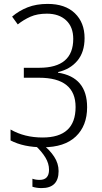

<svg xmlns="http://www.w3.org/2000/svg" viewBox="-20 -744 524 983"><path d="M413 -549Q413 -628 363.5 -676Q314 -724 224 -724Q166 -724 121.5 -706.5Q77 -689 42 -659L71 -619Q101 -643 136 -658.5Q171 -674 220 -674Q282 -674 318.5 -640Q355 -606 355 -545Q355 -397 181 -397H102V-346H180Q367 -346 367 -196Q367 -40 198 -40Q105 -40 34 -81V-25Q101 10 200 10Q310 10 368 -45Q426 -100 426 -195Q426 -349 277 -372V-375Q339 -389 376 -433Q413 -477 413 -549ZM231 125Q231 177 183 177Q162 177 146 171V212Q167 219 193 219Q280 219 280 132Q280 93 257.5 58.5Q235 24 200 -3L160 0Q194 32 212.5 62.5Q231 93 231 125Z"/></svg>

Font: Noto Sans UI SemiCondensed Light
Style: Regular
Weight: 300
Width: 4
Designer: Monotype Design Team
Foundry: Monotype Imaging Inc.
Version: Version 1.901